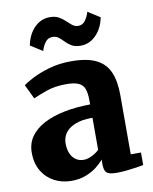

<svg xmlns="http://www.w3.org/2000/svg" viewBox="-89 -867 750 943"><g transform="rotate(-10 286.0 -395.0)"><path d="M190.5 11Q145 11 106.5 -9Q68 -29 45 -67Q22 -105 22 -159.5Q22 -205 46.2 -239.2Q70.5 -273.5 114.2 -296.2Q158 -319 217 -330.8Q276 -342.5 345.5 -343V-363Q345.5 -397.5 338.2 -419Q331 -440.5 309.8 -451Q288.5 -461.5 247 -461.5Q190 -461.5 147.2 -446.2Q104.5 -431 80.5 -420L46 -491.5Q59 -502 93.8 -520.2Q128.5 -538.5 179 -553.2Q229.5 -568 290 -568Q369.5 -568 415 -545.2Q460.5 -522.5 480 -477Q499.5 -431.5 499.5 -363V-67H550.5V-4.5Q539 -2 515.5 1.5Q492 5 465.2 7.8Q438.5 10.5 417 10.5Q378.5 10.5 366.2 -0.8Q354 -12 354 -43.5V-66.5Q341.5 -50.5 318.5 -32.2Q295.5 -14 263.2 -1.5Q231 11 190.5 11ZM268 -80.5Q286.5 -80.5 308.2 -91Q330 -101.5 345.5 -116.5V-276.5Q290.5 -276.5 257 -262.2Q223.5 -248 208.5 -225.2Q193.5 -202.5 193.5 -175.5Q193.5 -145.5 202.8 -124.5Q212 -103.5 228.8 -92Q245.5 -80.5 268 -80.5ZM104 -679.5Q116 -736.5 148.8 -768Q181.5 -799.5 224 -799.5Q251 -799.5 268.8 -789.5Q286.5 -779.5 300 -766.5Q313.5 -753.5 326 -743.5Q338.5 -733.5 354.5 -733Q376 -732.5 389.5 -749.8Q403 -767 411 -793.5L471 -755.5Q460 -701 427 -668Q394 -635 350.5 -635Q323.5 -635 306.2 -645Q289 -655 276.5 -668.2Q264 -681.5 251.2 -691.5Q238.5 -701.5 221 -701.5Q199 -701.5 185.8 -685Q172.5 -668.5 164 -641.5Z"/></g></svg>

Font: Merriweather 20pt Black
Style: Regular
Weight: 900
Version: Version 2.100